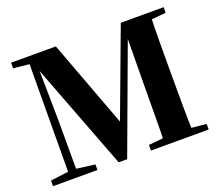

<svg xmlns="http://www.w3.org/2000/svg" viewBox="-123 -924 1260 1100"><g transform="rotate(-20 507.0 -373.5)"><path d="M24 0V-34L148 -50H172L295 -34V0ZM40 -713V-747H198V-698H182ZM133 0 137 -747H176L182 -346V0ZM424 0 157 -700H150V-747H313L525 -179H497L504 -198L709 -747H767V-700H735L722 -665L476 0ZM621 0V-34L782 -50H811L973 -34V0ZM708 0Q711 -88 711 -173Q711 -258 712 -327L716 -747H884Q881 -660 880.5 -572Q880 -484 880 -395V-351Q880 -262 880.5 -174Q881 -86 884 0ZM795 -698V-747H970V-713L812 -698Z"/></g></svg>

Font: Noto Serif JP ExtraLight Black
Style: Regular
Weight: 900
Version: Version 2.003-H1;hotconv 1.1.1;makeotfexe 2.6.0